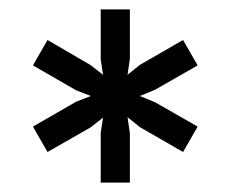

<svg xmlns="http://www.w3.org/2000/svg" viewBox="-20 -717 490 408"><path d="M194 -329H256V-434L251 -468L277 -447L369 -394L400 -448L309 -500L277 -513L309 -526L400 -578L369 -632L277 -579L251 -558L256 -592V-697H194V-591L199 -558L172 -579L81 -632L50 -578L142 -525L173 -513L142 -501L50 -448L81 -394L172 -446L199 -467L194 -435Z"/></svg>

Font: Fixel Variable
Style: Regular
Weight: 100
Width: 3
Designer: AlfaBravo + MacPaw
Foundry: Kyrylo Tkachov, Marchela Mozhyna, Serhii Makarenko, Maria Weinstein, Zakhar Kryvoshyya
Version: Version 1.211